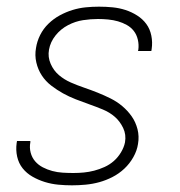

<svg xmlns="http://www.w3.org/2000/svg" viewBox="-20 -548 540 576"><path d="M196 8Q175 8 154.5 6Q134 4 114.5 -2Q95 -8 77.5 -18Q60 -28 48 -43Q36 -58 31.5 -78Q27 -98 30 -119L31 -125H71V-121Q68 -105 72 -90Q76 -75 85.5 -64Q95 -53 108.5 -46Q122 -39 137 -35Q152 -31 168 -30Q184 -29 200 -29Q216 -29 231.5 -30.5Q247 -32 262.5 -36Q278 -40 293.5 -47Q309 -54 321.5 -65Q334 -76 343 -91Q352 -106 355 -121Q359 -144 349.5 -164Q340 -184 324.5 -197.5Q309 -211 288.5 -219.5Q268 -228 248 -235Q228 -242 207.5 -250Q187 -258 169 -268Q151 -278 134 -291Q117 -304 105.5 -321.5Q94 -339 89 -360.5Q84 -382 88 -404Q91 -424 100.5 -443Q110 -462 125.5 -477Q141 -492 159.5 -502Q178 -512 197.5 -518Q217 -524 237 -526Q257 -528 277 -528Q298 -528 318 -526Q338 -524 356.5 -518Q375 -512 391.5 -501.5Q408 -491 419 -476Q430 -461 434 -441Q438 -421 435 -401L434 -395H394L395 -399Q397 -414 393.5 -429Q390 -444 381.5 -455Q373 -466 360.5 -473Q348 -480 334 -484Q320 -488 304.5 -489.5Q289 -491 274 -491Q252 -491 229 -487.5Q206 -484 184 -472.5Q162 -461 146.5 -441.5Q131 -422 127 -399Q123 -377 132 -356.5Q141 -336 157 -322.5Q173 -309 192.5 -300.5Q212 -292 232.5 -285Q253 -278 273 -270Q293 -262 312 -252.5Q331 -243 347 -229.5Q363 -216 375 -199Q387 -182 392.5 -160.5Q398 -139 394 -116Q391 -96 380 -76.5Q369 -57 353 -42Q337 -27 317.5 -17Q298 -7 278 -1.5Q258 4 237 6Q216 8 196 8Z"/></svg>

Font: Iosevka Extralight
Style: Italic
Weight: 200
Italic angle: -9°
Monospace: yes
Designer: Belleve Invis
Foundry: Belleve Invis
Version: Version 32.5.0; ttfautohint (v1.8.4)